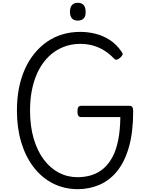

<svg xmlns="http://www.w3.org/2000/svg" viewBox="-20 -1322 1074 1361"><path d="M529 19Q433 18 354 -22.5Q275 -63 218 -137.5Q161 -212 130.5 -313.5Q100 -415 100 -539Q100 -622 114 -695Q128 -768 155.5 -830Q183 -892 222.5 -941Q262 -990 312 -1025Q362 -1060 421.5 -1078Q481 -1096 549 -1096Q603 -1096 656 -1083Q709 -1070 757 -1039.5Q805 -1009 843 -954Q852 -942 848 -933Q844 -924 832 -913Q818 -901 808 -899Q798 -897 788 -907Q756 -941 719 -964Q682 -987 640 -999Q598 -1011 549 -1011Q497 -1011 451 -996.5Q405 -982 365.5 -954.5Q326 -927 294 -886.5Q262 -846 239.5 -793.5Q217 -741 205 -677.5Q193 -614 193 -539Q193 -428 218.5 -340.5Q244 -253 290 -191.5Q336 -130 397 -98Q458 -66 529 -66Q585 -66 632 -81.5Q679 -97 715.5 -129Q752 -161 778.5 -211.5Q805 -262 818.5 -332Q832 -402 833 -492H557Q542 -492 535.5 -501Q529 -510 529 -532Q529 -555 535.5 -563.5Q542 -572 557 -572H896Q911 -572 917.5 -564Q924 -556 924 -533Q924 -385 894 -280Q864 -175 810.5 -109Q757 -43 685 -12Q613 19 529 19ZM532 -1176Q504 -1176 490 -1191.5Q476 -1207 476 -1238Q476 -1270 490 -1286Q504 -1302 532 -1302Q559 -1302 573 -1286Q587 -1270 587 -1238Q588 -1207 573.5 -1191.5Q559 -1176 532 -1176Z"/></svg>

Font: Playwrite PT
Style: Regular
Weight: 400
Designer: Veronika Burian, José Scaglione
Foundry: TypeTogether
Version: Version 1.002